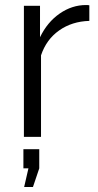

<svg xmlns="http://www.w3.org/2000/svg" viewBox="-20 -544 391 763"><path d="M76 199 93 125H73V49H136V125L111 199ZM335 -461Q266 -459 215 -423Q164 -387 143 -324V0H75V-521H139V-396Q168 -456 217 -490Q266 -524 322 -524Q330 -524 335 -523Z"/></svg>

Font: Boldmen
Style: Regular
Weight: 400
Designer: Matt McInerney, Pablo Impallari, Rodrigo Fuenzalida
Foundry: LIVING CONCEPT
Version: Version 1.000